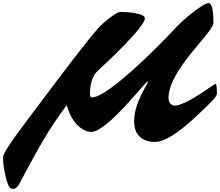

<svg xmlns="http://www.w3.org/2000/svg" viewBox="-419 -886 1419 1238"><path d="M445.8 -105C445.8 -7.3 506.8 29.3 581.1 29.3C684.1 29.3 854.5 -140.1 955.6 -242.2C968.3 -255.4 980 -274.9 980 -283.2C980 -291.5 979.5 -345.2 971.7 -345.2C964.8 -345.2 948.2 -331.5 945.8 -330.1C861.8 -272.5 759.8 -205.1 708 -205.1C682.1 -205.1 667.5 -229 667.5 -253.9C668 -436.5 957 -677.2 957 -737.3C957 -770.5 957 -866.2 924.8 -866.2C893.1 -866.2 768.6 -765.6 717.3 -710.4C596.7 -579.6 273.9 -257.8 174.3 -257.8C163.1 -257.8 161.1 -267.6 161.1 -279.3C161.1 -336.9 175.3 -396.5 207.5 -425.8C285.2 -496.6 515.1 -714.8 515.1 -767.6C515.1 -804.7 386.7 -809.1 356 -809.1C332 -809.1 251.5 -745.1 217.3 -707.5C150.9 -634.3 -19 -411.1 -164.1 -216.8C-259.3 -89.4 -376 59.6 -397.5 117.7C-398.9 121.1 -399.4 127.4 -399.4 135.7C-399.4 187.5 -375.5 319.3 -347.2 329.6C-342.8 331.1 -338.4 332 -334.5 332C-305.2 332 -290 290 -275.9 263.7C-159.7 49.8 -109.9 -46.4 11.7 -208.5C39.1 -99.6 110.4 -35.6 169.4 -35.6C272 -35.6 519.5 -360.8 532.2 -360.8C534.7 -360.8 535.2 -359.4 535.2 -357.9C535.2 -346.7 445.8 -223.6 445.8 -105Z"/></svg>

Font: Bodega Script
Style: Medium
Weight: 500
Italic angle: 39.7°
Version: Version 001.000